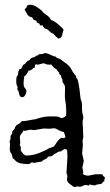

<svg xmlns="http://www.w3.org/2000/svg" viewBox="-20 -754 452 791"><path d="M85.9 -255.9 117.2 -261.7Q125 -261.7 127.4 -263.2Q129.9 -264.6 148.4 -269.5Q167 -274.4 183.6 -274.4H207Q218.8 -274.4 224.6 -271Q230.5 -267.6 235.4 -267.6Q240.2 -267.6 252 -276.4Q252.9 -280.3 252.9 -284.2V-293Q252.9 -317.4 249.5 -336.4Q246.1 -355.5 247.6 -377.9Q249 -400.4 244.6 -405.8Q240.2 -411.1 238.3 -414.6Q236.3 -418 237.3 -421.9Q238.3 -425.8 234.9 -431.2Q231.4 -436.5 231.9 -439Q232.4 -441.4 231 -443.4Q229.5 -445.3 228 -445.8Q226.6 -446.3 225.1 -448.2Q223.6 -450.2 224.1 -451.2Q224.6 -452.1 223.1 -455.1Q221.7 -458 218.3 -460.4Q214.8 -462.9 213.9 -467.8Q201.2 -473.6 192.4 -487.3Q187.5 -488.3 182.1 -487.8Q176.8 -487.3 172.4 -488.8Q168 -490.2 165 -491.7Q162.1 -493.2 158.2 -493.2L135.7 -487.3Q134.8 -487.3 128.9 -489.3Q124 -488.3 124 -482.9Q124 -477.5 122.1 -474.6Q113.3 -474.6 113.3 -467.8Q108.4 -467.8 106.4 -464.8Q104.5 -461.9 98.6 -463.9Q94.7 -457 90.8 -450.2Q86.9 -443.4 80.1 -439.5Q77.1 -423.8 77.1 -410.2Q77.1 -396.5 83 -390.6Q88.9 -384.8 88.9 -378.4Q88.9 -372.1 84 -362.8Q79.1 -353.5 72.3 -353.5Q65.4 -353.5 63 -357.4Q60.5 -361.3 59.1 -366.2Q57.6 -371.1 56.6 -376.5Q55.7 -381.8 49.8 -387.7Q52.7 -387.7 52.7 -392.6Q52.7 -397.5 49.8 -401.4Q46.9 -405.3 46.9 -422.9Q46.9 -440.4 54.7 -445.3Q53.7 -445.3 53.7 -447.3L55.7 -456.1Q54.7 -456.1 54.7 -458L58.6 -463.9L57.6 -465.8Q58.6 -469.7 62 -469.2Q65.4 -468.8 67.4 -471.2Q69.3 -473.6 76.2 -487.3Q83 -489.3 85.4 -493.7Q87.9 -498 92.8 -502Q100.6 -504.9 103.5 -509.3Q106.4 -513.7 110.8 -515.6Q115.2 -517.6 120.6 -518.6Q126 -519.5 127.9 -525.4L130.9 -524.4Q135.7 -524.4 137.7 -527.8Q139.6 -531.2 148.9 -531.2Q158.2 -531.2 159.2 -533.2Q160.2 -535.2 167 -535.2Q173.8 -535.2 188 -528.3Q202.1 -521.5 205.1 -521.5H208Q214.8 -513.7 226.6 -511.7Q240.2 -501 253.4 -491.7Q266.6 -482.4 274.4 -467.8Q276.4 -465.8 275.9 -464.8Q275.4 -463.9 278.3 -460.4Q281.2 -457 284.2 -452.1Q287.1 -447.3 290 -443.8Q293 -440.4 293.5 -440.9Q293.9 -441.4 293.9 -433.6L294.9 -432.6L297.9 -430.7Q303.7 -416 307.6 -385.7Q311.5 -355.5 311.5 -351.1Q311.5 -346.7 313 -344.2Q314.5 -341.8 316.4 -334.5Q318.4 -327.1 317.9 -314Q317.4 -300.8 318.8 -292.5Q320.3 -284.2 321.8 -278.8Q323.2 -273.4 323.2 -267.6L320.3 -252.9L323.2 -189.5L320.3 -175.8L321.3 -154.3L318.4 -122.1L325.2 -90.8L319.3 -64.5L323.2 -43.9Q323.2 -40 320.3 -38.1Q330.1 -30.3 343.8 -30.3L374 -36.1H401.4Q403.3 -34.2 403.3 -32.2Q403.3 -30.3 405.8 -28.3Q408.2 -26.4 410.2 -25.4Q412.1 -24.4 412.1 -20.5Q412.1 -16.6 410.2 -14.2Q408.2 -11.7 410.2 -6.8Q404.3 -5.9 402.8 -2.4Q401.4 1 397.9 2.9Q394.5 4.9 387.7 4.9Q380.9 4.9 371.1 9.8Q367.2 8.8 361.3 8.8L349.6 5.9Q347.7 5.9 347.2 8.3Q346.7 10.7 343.8 10.7L335.9 7.8Q328.1 7.8 320.8 11.7Q313.5 15.6 309.6 15.6Q305.7 15.6 299.8 13.7L287.1 16.6Q284.2 16.6 279.3 12.7Q274.4 8.8 265.1 2Q255.9 -4.9 255.9 -16.6L257.8 -30.3L253.9 -41L257.8 -105.5L256.8 -132.8Q256.8 -139.6 246.1 -139.6Q243.2 -139.6 239.7 -136.7Q236.3 -133.8 232.9 -131.8Q229.5 -129.9 226.1 -129.9Q222.7 -129.9 218.8 -127.9Q214.8 -126 212.4 -123.5Q210 -121.1 204.1 -120.1Q196.3 -109.4 183.6 -109.4H180.7Q177.7 -108.4 175.8 -105.5Q173.8 -102.5 170.4 -100.1Q167 -97.7 161.6 -96.2Q156.2 -94.7 153.3 -88.9L120.1 -83Q115.2 -83 111.3 -85.9Q103.5 -78.1 95.7 -78.1Q56.6 -78.1 43.9 -91.8Q39.1 -97.7 32.2 -102.5L29.3 -116.2Q27.3 -121.1 24.9 -124Q22.5 -127 21 -132.8Q19.5 -138.7 20.5 -146Q21.5 -153.3 21.5 -160.2L19.5 -170.9L23.4 -181.6V-191.4Q23.4 -195.3 25.4 -197.3Q27.3 -199.2 29.3 -202.1Q31.2 -205.1 30.3 -208.5Q29.3 -211.9 35.2 -217.8Q41 -223.6 41 -226.1Q41 -228.5 44.4 -233.9Q47.9 -239.3 56.2 -243.2Q64.5 -247.1 69.3 -254.9Q78.1 -255.9 85.9 -255.9ZM235.4 -186.5 243.2 -184.6Q245.1 -184.6 246.6 -187Q248 -189.5 250 -189.5L243.2 -210Q231.4 -211.9 220.2 -218.8Q209 -225.6 202.1 -225.6L184.6 -223.6L159.2 -224.6L120.1 -217.8L107.4 -219.7Q99.6 -219.7 91.8 -216.8Q84 -213.9 76.2 -215.8Q74.2 -210 67.4 -202.1Q60.5 -194.3 62 -183.6Q63.5 -172.9 63.5 -166L61.5 -157.2Q61.5 -155.3 63 -153.3Q64.5 -151.4 65.4 -148.9Q66.4 -146.5 65.9 -143.6Q65.4 -140.6 65.4 -136.7Q65.4 -132.8 69.8 -127.9Q74.2 -123 76.2 -118.2L77.1 -119.1Q79.1 -119.1 80.6 -116.2Q82 -113.3 89.8 -113.3Q123 -113.3 158.2 -130.9L170.9 -136.7Q180.7 -143.6 191.9 -146.5Q203.1 -149.4 207 -157.2Q222.7 -183.6 234.4 -186.5ZM158.2 -702.1Q168 -695.3 176.8 -688.5Q185.5 -681.6 190.4 -670.9Q204.1 -670.9 240.2 -634.8Q240.2 -630.9 242.2 -630.9Q238.3 -623 236.3 -610.8Q234.4 -598.6 223.6 -595.7Q222.7 -594.7 221.2 -594.7Q219.7 -594.7 213.9 -600.6Q208 -606.4 204.6 -609.4Q201.2 -612.3 200.2 -615.2Q189.5 -618.2 182.6 -626.5Q175.8 -634.8 164.1 -636.7Q162.1 -640.6 159.2 -642.6Q156.2 -644.5 156.2 -649.4H144.5Q143.6 -657.2 139.2 -658.2Q134.8 -659.2 132.3 -661.1Q129.9 -663.1 130.9 -664.1Q132.8 -668 125 -669.9Q117.2 -671.9 115.7 -676.3Q114.3 -680.7 112.3 -682.6Q98.6 -684.6 92.8 -694.3Q86.9 -704.1 81.1 -714.8Q84 -716.8 83.5 -717.8Q83 -718.8 87.9 -720.7Q88.9 -722.7 90.8 -728.5Q92.8 -734.4 105.5 -734.4Q118.2 -734.4 136.2 -722.2Q154.3 -710 158.2 -702.1Z"/></svg>

Font: Mountains of Christmas
Style: Regular
Weight: 400
Designer: Crystal Kluge
Foundry: Font Diner, Inc DBA Tart Workshop
Version: Version 1.003